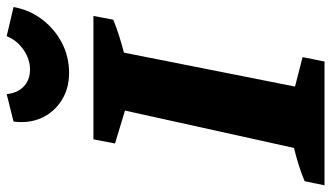

<svg xmlns="http://www.w3.org/2000/svg" viewBox="-242 -744 967 560"><g transform="rotate(-90 241.0 -463.5)"><path d="M-19 0 -7 -58Q17 -68 41 -75.5Q65 -83 90 -89L199 -582L103 -611L115 -674H475L464 -616Q439 -606 415 -598.5Q391 -591 368 -585L269 -86L355 -64L342 0ZM309 -745Q263 -745 228.5 -767Q194 -789 177.5 -825.5Q161 -862 167 -907L247 -927Q250 -896 269 -877.5Q288 -859 319 -859Q349 -859 376.5 -878Q404 -897 416 -927L501 -907Q493 -861 465 -824Q437 -787 396.5 -766Q356 -745 309 -745Z"/></g></svg>

Font: Piazzolla Thin Black
Style: Italic
Weight: 900
Italic angle: -11.3°
Version: Version 2.005